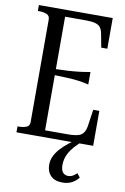

<svg xmlns="http://www.w3.org/2000/svg" viewBox="-101 -768 689 1055"><g transform="rotate(10 243.5 -241.0)"><path d="M456 -195V0H28V-33H34Q59 -33 77 -40Q95 -47 95 -69V-641Q95 -663 76.5 -670Q58 -677 34 -677H28V-710H440V-539H406L392 -614Q388 -636 378 -649Q368 -662 347.5 -667Q327 -672 294 -672H181V-38H308Q333 -38 351.5 -41Q370 -44 381 -51Q392 -58 398.5 -70Q405 -82 408 -99L422 -195ZM170 -379Q210 -380 244.5 -382Q279 -384 309.5 -387.5Q340 -391 371 -397V-327Q340 -335 309.5 -338.5Q279 -342 245 -343.5Q211 -345 170 -346ZM379 -29 397 -15Q371 6 353.5 26Q336 46 326 64Q316 82 312 99Q308 116 308 131Q308 162 319.5 174.5Q331 187 349 187Q364 187 376 179.5Q388 172 397 163L414 185Q399 204 377 216Q355 228 324 228Q281 228 258.5 205Q236 182 236 144Q236 119 246.5 96.5Q257 74 276 53Q295 32 321 11.5Q347 -9 379 -29Z"/></g></svg>

Font: Roboto Serif 120pt ExtraCondensed
Style: Regular
Weight: 400
Width: 2
Designer: Greg Gazdowicz
Foundry: Commercial Type
Version: Version 1.008